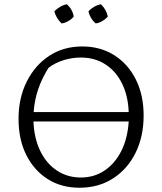

<svg xmlns="http://www.w3.org/2000/svg" viewBox="-20 -873 761 901"><path d="M353 8Q268 8 204 -32.5Q140 -73 103.5 -145.5Q67 -218 67 -315Q67 -413 105.5 -490Q144 -567 211 -611Q278 -655 366 -655Q451 -655 516 -614Q581 -573 617.5 -500Q654 -427 654 -331Q654 -232 616 -155.5Q578 -79 510 -35.5Q442 8 353 8ZM208 -555Q145 -456 138 -347H584Q581 -424 552.5 -481.5Q524 -539 474.5 -571Q425 -603 359 -603Q319 -603 279.5 -591Q240 -579 208 -555ZM360 -40Q422 -40 471 -73Q520 -106 549.5 -165Q579 -224 584 -303H137Q140 -225 168.5 -165.5Q197 -106 246.5 -73Q296 -40 360 -40ZM294 -853Q321 -828 326 -795Q316 -783 300.5 -774Q285 -765 269 -763Q257 -774 248 -789Q239 -804 235 -820Q247 -832 262 -841Q277 -850 294 -853ZM454 -853Q466 -841 474.5 -826Q483 -811 486 -795Q475 -783 460 -774Q445 -765 429 -763Q403 -785 395 -820Q406 -832 421.5 -841Q437 -850 454 -853Z"/></svg>

Font: Piazzolla Light
Style: Regular
Weight: 300
Designer: Juan Pablo del Peral
Foundry: Huerta Tipografica
Version: Version 1.330